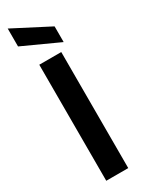

<svg xmlns="http://www.w3.org/2000/svg" viewBox="-258 -1029 795 1059"><g transform="rotate(-30 139.0 -499.5)"><path d="M69 -739V0H209V-739ZM18 -885 248 -780V-880L18 -999Z"/></g></svg>

Font: Malmofest SemiBold
Style: Regular
Weight: 600
Designer: Jonny Pinhorn (Poppins), Kolossal
Version: Version 1.004;Glyphs 3.1.2 (3151)